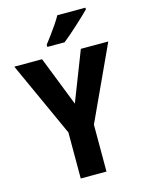

<svg xmlns="http://www.w3.org/2000/svg" viewBox="-136 -1014 827 1095"><g transform="rotate(-15 277.5 -467.0)"><path d="M279 -421 393 -714H555L353 -277V0H201V-272L0 -714H164ZM479 -924Q466 -911 445 -891Q424 -871 400.5 -849.5Q377 -828 354 -808Q331 -788 313 -774H211V-787Q228 -809 246.5 -834Q265 -859 283 -885.5Q301 -912 313 -934H479Z"/></g></svg>

Font: Noto Sans Display SemiCondensed
Style: Regular
Weight: 400
Width: 4
Version: Version 2.003